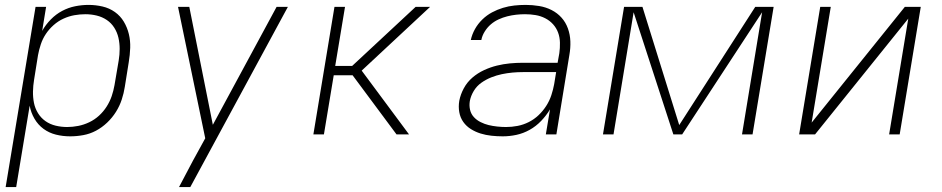

<svg xmlns="http://www.w3.org/2000/svg" viewBox="-20 -548 3840 783"><path d="M3 215 125 -520H168L152 -422Q166 -447 187 -468.5Q208 -490 233.5 -503.5Q259 -517 286.5 -522.5Q314 -528 341 -528Q370 -528 398 -521.5Q426 -515 448.5 -499Q471 -483 485 -459.5Q499 -436 505.5 -409Q512 -382 511 -353Q510 -324 505 -294L489 -194Q485 -168 476.5 -142Q468 -116 453 -92Q438 -68 417 -48Q396 -28 371.5 -15Q347 -2 320 3Q293 8 266 8Q236 8 208 1Q180 -6 157.5 -22.5Q135 -39 120.5 -64Q106 -89 101 -117L46 215ZM254 -30Q276 -30 299 -34.5Q322 -39 344 -49.5Q366 -60 384 -76.5Q402 -93 415 -113.5Q428 -134 435.5 -156Q443 -178 447 -201L464 -301Q468 -325 468 -348.5Q468 -372 463 -394Q458 -416 446 -435Q434 -454 415.5 -466.5Q397 -479 374.5 -484.5Q352 -490 328 -490Q306 -490 283.5 -486Q261 -482 239 -472Q217 -462 198.5 -445.5Q180 -429 167 -409.5Q154 -390 146.5 -367.5Q139 -345 135 -323L119 -223Q115 -199 114.5 -175Q114 -151 118.5 -128.5Q123 -106 135 -86.5Q147 -67 165.5 -54Q184 -41 207 -35.5Q230 -30 254 -30Z M710 215Q724 188 738.5 161Q753 134 767 107L817 16L706 -520H752L848 -39L1108 -520H1154L756 215Z M1258 0 1344 -520H1387L1347 -279H1416L1675 -520H1734L1455 -260L1648 0H1597L1418 -241H1341L1301 0Z M2030 8Q2007 8 1984 5.5Q1961 3 1940 -3.5Q1919 -10 1900.5 -21.5Q1882 -33 1869.5 -50.5Q1857 -68 1853 -90.5Q1849 -113 1853 -137Q1858 -163 1871.5 -188Q1885 -213 1906.5 -231.5Q1928 -250 1954 -262Q1980 -274 2006.5 -280.5Q2033 -287 2059.5 -289.5Q2086 -292 2112 -292H2254L2261 -331Q2264 -352 2263.5 -374Q2263 -396 2256 -415Q2249 -434 2235.5 -449Q2222 -464 2203.5 -473.5Q2185 -483 2164 -486.5Q2143 -490 2121 -490Q2103 -490 2085 -488Q2067 -486 2049 -481.5Q2031 -477 2013.5 -469Q1996 -461 1981.5 -448.5Q1967 -436 1956.5 -419Q1946 -402 1943 -385H1900Q1905 -408 1917 -429.5Q1929 -451 1947 -468.5Q1965 -486 1986.5 -497.5Q2008 -509 2031 -516Q2054 -523 2077.5 -525.5Q2101 -528 2124 -528Q2151 -528 2178.5 -523.5Q2206 -519 2229.5 -507Q2253 -495 2270 -476Q2287 -457 2296 -432Q2305 -407 2306 -379.5Q2307 -352 2302 -324L2249 0H2206L2223 -102Q2208 -77 2187 -55Q2166 -33 2140 -18.5Q2114 -4 2086 2Q2058 8 2030 8ZM2044 -30Q2067 -30 2090.5 -34.5Q2114 -39 2136 -50Q2158 -61 2176 -78Q2194 -95 2207.5 -116Q2221 -137 2228.5 -160Q2236 -183 2240 -205L2248 -254H2113Q2091 -254 2069.5 -252Q2048 -250 2026.5 -245.5Q2005 -241 1983.5 -232.5Q1962 -224 1943 -210.5Q1924 -197 1912 -177Q1900 -157 1896 -136Q1893 -117 1897 -100Q1901 -83 1912.5 -70.5Q1924 -58 1940 -50Q1956 -42 1972.5 -38Q1989 -34 2007.5 -32Q2026 -30 2044 -30Z M2439 0 2525 -520H2600L2750 -38L3060 -520H3135L3049 0H3006L3088 -498L2762 0H2726L2564 -498L2482 0Z M3239 0 3325 -520H3368L3290 -48L3670 -520H3735L3649 0H3606L3684 -472L3304 0Z"/></svg>

Font: Iosevka Aile XLt Obl
Style: Regular
Weight: 200
Italic angle: -9°
Designer: Belleve Invis
Foundry: Belleve Invis
Version: Version 31.1.0; ttfautohint (v1.8.4)